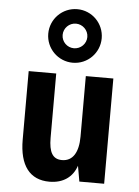

<svg xmlns="http://www.w3.org/2000/svg" viewBox="-60 -934 722 994"><g transform="rotate(5 301.0 -437.0)"><path d="M301.3 -609.9C378.4 -609.9 439.9 -672.4 439.9 -749C439.9 -825.7 378.4 -888.2 301.3 -888.2C224.1 -888.2 162.1 -825.7 162.1 -749C162.1 -672.4 224.1 -609.9 301.3 -609.9ZM300.8 -685.1C265.6 -685.1 236.8 -713.4 236.8 -749C236.8 -784.2 265.6 -813 300.8 -813C335.9 -813 365.2 -784.2 365.2 -749C365.2 -713.9 336.4 -685.1 300.8 -685.1ZM234.4 14.2C306.6 14.2 355 -21.5 375 -81.1L389.2 0H518.1V-546.9H375V-232.9C375 -150.9 346.2 -103 289.6 -103C241.7 -103 221.2 -137.2 221.2 -212.9V-546.9H78.1V-190.9C78.1 -55.7 132.8 14.2 234.4 14.2Z"/></g></svg>

Font: Hack
Style: Bold
Weight: 700
Monospace: yes
Designer: Christopher Simpkins
Foundry: Christopher Simpkins
Version: Version 2.010